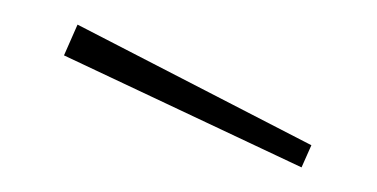

<svg xmlns="http://www.w3.org/2000/svg" viewBox="-20 -842 306 156"><path d="M43 -822 32 -797 225 -706 233 -724Z"/></svg>

Font: Glow Sans SC Normal Thin
Style: Regular
Weight: 100
Designer: Ryoko NISHIZUKA (kana, bopomofo & ideographs); Paul D. Hunt (Latin, Greek & Cyrillic); Sandoll Communications, Soo-young
Version: Version 0.93